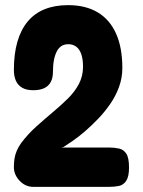

<svg xmlns="http://www.w3.org/2000/svg" viewBox="-20 -719 556 747"><path d="M109 8Q79 8 56.5 -15.5Q34 -39 34 -69Q34 -87 36.5 -102.5Q39 -118 45.5 -133Q52 -148 62 -162Q89 -198 121.5 -227Q154 -256 185.5 -282.5Q217 -309 244 -335.5Q271 -362 287 -392.5Q303 -423 303 -459Q303 -488 296.5 -507.5Q290 -527 277 -537Q264 -547 246 -547Q231 -547 220 -540.5Q209 -534 201.5 -520Q194 -506 190 -486Q186 -466 186 -440Q186 -416 177.5 -400Q169 -384 152 -376Q135 -368 109 -368Q83 -368 66.5 -377.5Q50 -387 42 -404.5Q34 -422 34 -447Q34 -509 47.5 -556Q61 -603 87.5 -635Q114 -667 153.5 -683Q193 -699 245 -699Q313 -699 360 -671Q407 -643 431.5 -588.5Q456 -534 456 -454Q456 -416 443 -380.5Q430 -345 408.5 -314Q387 -283 361.5 -256.5Q336 -230 310.5 -208Q285 -186 263 -171Q241 -156 227 -147L218 -145H406Q426 -145 443.5 -141Q461 -137 471.5 -121Q482 -105 482 -67Q482 -32 471 -15.5Q460 1 442.5 4.5Q425 8 404 8Z"/></svg>

Font: Fredoka Condensed SemiBold
Style: Regular
Weight: 600
Width: 3
Designer: Ben Nathan
Foundry: Milena B. Brandão, Ben Nathan
Version: Version 2.001